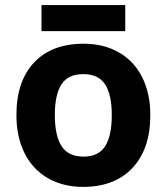

<svg xmlns="http://www.w3.org/2000/svg" viewBox="-20 -729 659 759"><path d="M144 -709H475.1V-606H144ZM196.8 -273.9Q196.8 -192.9 223.4 -151.4Q250 -109.9 310.1 -109.9Q369.6 -109.9 395.8 -151.1Q421.9 -192.4 421.9 -273.9Q421.9 -355 395.5 -395.5Q369.1 -436 309.1 -436Q249.5 -436 223.1 -395.8Q196.8 -355.5 196.8 -273.9ZM574.2 -273.9Q574.2 -140.6 503.9 -65.4Q433.6 9.8 308.1 9.8Q229.5 9.8 169.4 -24.7Q109.4 -59.1 77.1 -123.5Q44.9 -188 44.9 -273.9Q44.9 -407.7 114.7 -481.9Q184.6 -556.2 311 -556.2Q389.6 -556.2 449.7 -522Q509.8 -487.8 542 -423.8Q574.2 -359.9 574.2 -273.9Z"/></svg>

Font: Zoram GWebM
Style: Bold
Weight: 700
Foundry: Ascender Corporation
Version: Version 1.000